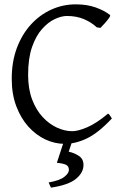

<svg xmlns="http://www.w3.org/2000/svg" viewBox="-20 -650 576 887"><path d="M278.8 14.6Q233.4 14.6 189.9 -5.6Q146.5 -25.9 111.3 -64.7Q76.2 -103.5 55.2 -159.4Q34.2 -215.3 34.2 -286.1Q34.2 -364.3 57.6 -427.5Q81.1 -490.7 122.1 -535.9Q163.1 -581.1 216.6 -605.5Q270 -629.9 330.1 -629.9Q382.3 -629.9 422.4 -615.5Q462.4 -601.1 487.8 -581.1Q491.7 -578.1 483.4 -566.4Q475.1 -554.7 463.4 -541.7Q451.7 -528.8 443.8 -521L426.8 -523.9Q402.3 -546.9 367.9 -561.5Q333.5 -576.2 289.1 -576.2Q264.2 -576.2 233.4 -562Q202.6 -547.9 174.3 -516.1Q146 -484.4 127.9 -432.4Q109.9 -380.4 109.9 -304.2Q109.9 -239.3 128.4 -190.4Q147 -141.6 177.2 -109.1Q207.5 -76.7 243.4 -60.3Q279.3 -43.9 314 -43.9Q340.3 -43.9 382.8 -62Q425.3 -80.1 479 -125Q484.4 -123 489.3 -114.5Q494.1 -106 497.1 -103Q435.1 -36.6 382.3 -11Q329.6 14.6 278.8 14.6ZM215.3 216.8 204.6 192.9Q255.4 184.1 276.9 167.2Q298.3 150.4 298.3 134.8Q298.3 118.2 285.6 111.6Q272.9 105 242.7 102.1L278.3 -6.8L316.4 -5.9L297.4 50.8Q323.2 56.2 344.5 70.3Q365.7 84.5 365.7 111.8Q365.7 147.9 330.6 176.5Q295.4 205.1 215.3 216.8Z"/></svg>

Font: David Libre
Style: Regular
Weight: 400
Designer: Ismar David, J. Victor Gaultney, Annie Olsen and Meir Sadan
Foundry: Monotype Imaging Inc. & SIL International
Version: Version 1.100; ttfautohint (v1.8.4.7-5d5b)